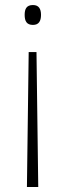

<svg xmlns="http://www.w3.org/2000/svg" viewBox="-20 -555 261 763"><path d="M143 -496C143 -520 134 -535 111 -535C85 -535 78 -519 78 -496C78 -471 86 -456 111 -456C134 -456 143 -471 143 -496ZM94 -348 87 188H132L125 -348Z"/></svg>

Font: Noto Sans Lao UI SemCond ExtLt
Style: Regular
Weight: 200
Width: 4
Designer: Monotype Design Team
Foundry: Monotype Imaging Inc.
Version: Version 2.000